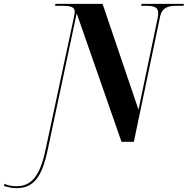

<svg xmlns="http://www.w3.org/2000/svg" viewBox="-180 -734 972 994"><path d="M-95 240C-4 240 38 181 68 37L217 -665L449 0H513L649 -649C660 -699 697 -704 737 -704H770L772 -714H553L551 -704H576C621 -704 639 -694 639 -667C639 -660 638 -651 636 -639L537 -166L351 -714H107L105 -704H138C179 -704 207 -700 207 -674C207 -667 205 -656 201 -637L56 40C27 179 -18 230 -95 230C-114 230 -138 227 -156 218L-160 228C-133 237 -117 240 -95 240Z"/></svg>

Font: Noto Serif Display Condensed ExtraBold
Style: Italic
Weight: 800
Width: 3
Italic angle: -12°
Designer: Monotype Design Team
Foundry: Monotype Imaging Inc.
Version: Version 2.009